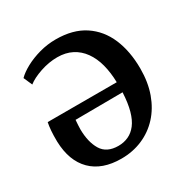

<svg xmlns="http://www.w3.org/2000/svg" viewBox="-136 -680 788 809"><g transform="rotate(-30 257.5 -275.0)"><path d="M229 12.5Q135.5 12.5 84 -38.8Q32.5 -90 29.5 -185Q29 -216 30.8 -238Q32.5 -260 36 -276.5H372Q371 -324 360.5 -363.8Q350 -403.5 329.2 -432.5Q308.5 -461.5 278 -477.2Q247.5 -493 207 -493Q166 -493 124 -478.8Q82 -464.5 59 -446L40.5 -488Q58 -506 89.2 -523Q120.5 -540 159.5 -550.8Q198.5 -561.5 239 -561.5Q322.5 -561.5 377.5 -525.2Q432.5 -489 459.8 -424.8Q487 -360.5 487 -276.5Q487 -210 467.8 -156.8Q448.5 -103.5 413.8 -65.8Q379 -28 331.8 -7.8Q284.5 12.5 229 12.5ZM245 -40.5Q271.5 -40.5 293.8 -50.8Q316 -61 332.8 -82.8Q349.5 -104.5 359.5 -140.2Q369.5 -176 372 -227.5L142.5 -226Q141.5 -215 140.8 -202Q140 -189 140 -181.5Q140.5 -119 164.2 -79.8Q188 -40.5 245 -40.5Z"/></g></svg>

Font: Merriweather 36pt Medium
Style: Regular
Weight: 500
Version: Version 2.100